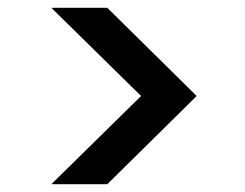

<svg xmlns="http://www.w3.org/2000/svg" viewBox="-20 -608 630 494"><path d="M112 -588H256L486 -361L256 -134H112L343 -361Z"/></svg>

Font: Poppins Medium A&M
Style: Regular
Weight: 500
Designer: Ninad Kale (Devanagari), Jonny Pinhorn (Latin)
Foundry: Indian Type Foundry
Version: 4.004